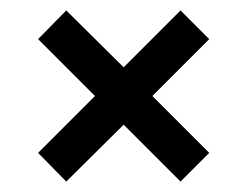

<svg xmlns="http://www.w3.org/2000/svg" viewBox="-20 -452 474 368"><path d="M53 -159 162 -268 53 -377 107 -432 217 -323 326 -432 381 -377 272 -268 381 -159 326 -104 217 -213 107 -104Z"/></svg>

Font: Syne Med Modified
Style: Regular
Weight: 500
Designer: Lucas Descroix
Foundry: Bonjour Monde
Version: Version 2.200